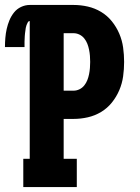

<svg xmlns="http://www.w3.org/2000/svg" viewBox="-45 -755 565 775"><path d="M49 0V-114H75V-670Q70 -670 67 -664.5Q64 -659 62 -653.5Q60 -648 59 -642.5Q58 -637 57.5 -631.5Q57 -626 56 -620.5Q55 -615 55 -609.5Q55 -604 54.5 -598.5Q54 -593 54 -587.5Q54 -582 54 -576.5Q54 -571 54 -565H-25Q-25 -583 -23.5 -601.5Q-22 -620 -18 -638Q-14 -656 -7 -673Q0 -690 11.5 -704.5Q23 -719 40 -727Q57 -735 75 -735H252Q281 -735 309.5 -728.5Q338 -722 363 -707Q388 -692 406.5 -669Q425 -646 436.5 -619Q448 -592 452 -563Q456 -534 456 -505Q456 -476 452 -447Q448 -418 436.5 -391Q425 -364 406.5 -341Q388 -318 363 -303Q338 -288 309.5 -281.5Q281 -275 252 -275H212V-114H265V0ZM212 -389H252Q264 -389 275.5 -394.5Q287 -400 295 -410Q303 -420 307.5 -431.5Q312 -443 314.5 -455.5Q317 -468 318 -480.5Q319 -493 319 -505Q319 -518 318 -530Q317 -542 314.5 -554.5Q312 -567 307.5 -578.5Q303 -590 295 -600Q287 -610 275.5 -615.5Q264 -621 252 -621H212Z"/></svg>

Font: Iosevka Curly Slab Heavy
Style: Regular
Weight: 900
Monospace: yes
Designer: Belleve Invis
Foundry: Belleve Invis
Version: Version 22.1.2; ttfautohint (v1.8.4)